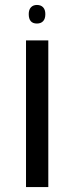

<svg xmlns="http://www.w3.org/2000/svg" viewBox="-20 -755 300 775"><path d="M85 -592H175V0H85ZM96 -698Q96 -716 105 -725.5Q114 -735 129 -735Q145 -735 154 -725.5Q163 -716 163 -698Q163 -679 154 -669.5Q145 -660 129 -660Q96 -660 96 -698Z"/></svg>

Font: Noto Sans Hebrew
Style: Regular
Weight: 400
Designer: Monotype Design Team
Foundry: Monotype Imaging Inc.
Version: Version 1.000